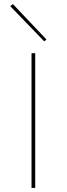

<svg xmlns="http://www.w3.org/2000/svg" viewBox="-20 -918 326 938"><path d="M30 -888 43 -898 207 -725 196 -716ZM134 -658H152V0H134Z"/></svg>

Font: Ysabeau Infant Thin
Style: Regular
Weight: 200
Designer: Christian Thalmann (Catharsis Fonts)
Version: Version 0.003